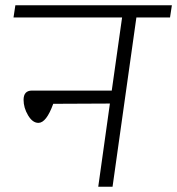

<svg xmlns="http://www.w3.org/2000/svg" viewBox="-20 -705 669 725"><path d="M622 -639H495L405 0H351L395 -314L181 -313Q155 -241 125 -241Q103 -241 86 -269.5Q69 -298 69 -328Q69 -363 101 -363H402L441 -639H31L38 -685H629Z"/></svg>

Font: FiraGO Light
Style: Italic
Weight: 300
Italic angle: -8°
Designer: bBox Type GmbH
Foundry: bBox Type GmbH
Version: Version 1.001